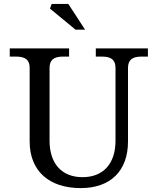

<svg xmlns="http://www.w3.org/2000/svg" viewBox="-20 -948 808 984"><path d="M394 16C547 16 636 -73 636 -223V-600C636 -640 657 -658 705 -658H738V-700H471V-658H503C551 -658 572 -640 572 -600V-227C572 -109 509 -40 403 -40C297 -40 234 -109 234 -227V-600C234 -640 255 -658 303 -658H334V-700H30V-658H63C111 -658 132 -640 132 -600V-223C132 -73 230 16 394 16ZM236 -904 367 -796H416L330 -928H245Z"/></svg>

Font: LT Superior Serif Medium
Style: Regular
Weight: 500
Designer: Daniel Lyons
Foundry: LyonsType
Version: Version 2.120;FEAKit 1.0